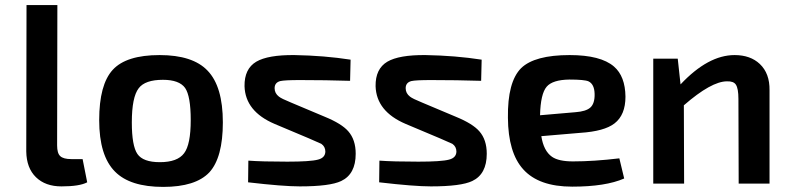

<svg xmlns="http://www.w3.org/2000/svg" viewBox="-20 -720 3086 753"><path d="M204 -150Q204 -119 216 -108Q228 -96 260 -96H304L322 -5Q292 11 221 11Q158 11 121 -25Q84 -61 83 -126L84 -700H205Z M794 -443Q854 -381 854 -240Q854 -102 801 -44Q747 13 620 13Q490 13 431 -47Q369 -109 369 -249Q369 -388 422 -446Q475 -504 606 -504Q736 -504 794 -443ZM524 -374Q497 -339 497 -240Q497 -148 519 -116Q541 -84 607 -84Q676 -84 702 -119Q728 -153 728 -249Q728 -343 706 -375Q683 -407 619 -407Q549 -407 524 -374Z M1057 -234Q942 -283 939 -382Q938 -450 985 -478Q1031 -505 1135 -504Q1252 -502 1355 -486L1353 -403Q1258 -406 1157 -406Q1096 -406 1079 -402Q1057 -396 1057 -374Q1057 -354 1074 -341Q1084 -333 1121 -318L1254 -262Q1320 -235 1346 -205Q1375 -172 1375 -117Q1375 -37 1318 -10Q1274 11 1156 11Q1090 11 953 -5L954 -90Q1008 -86 1107 -86Q1197 -86 1227 -94Q1255 -101 1256 -125Q1256 -145 1240 -156Q1234 -159 1190 -178Z M1571 -234Q1456 -283 1453 -382Q1452 -450 1499 -478Q1545 -505 1649 -504Q1766 -502 1869 -486L1867 -403Q1772 -406 1671 -406Q1610 -406 1593 -402Q1571 -396 1571 -374Q1571 -354 1588 -341Q1598 -333 1635 -318L1768 -262Q1834 -235 1860 -205Q1889 -172 1889 -117Q1889 -37 1832 -10Q1788 11 1670 11Q1604 11 1467 -5L1468 -90Q1522 -86 1621 -86Q1711 -86 1741 -94Q1769 -101 1770 -125Q1770 -145 1754 -156Q1748 -159 1704 -178Z M2428 -20Q2355 12 2224 12Q2093 12 2032 -56Q1973 -121 1972 -258Q1970 -399 2024 -453Q2077 -504 2214 -504Q2336 -504 2388 -459Q2432 -421 2433 -341Q2433 -269 2390 -236Q2350 -205 2256 -199L2103 -186Q2112 -128 2145 -105Q2171 -87 2227 -87Q2309 -87 2409 -99ZM2237 -280Q2278 -283 2295 -298Q2313 -314 2312 -352Q2311 -390 2288 -401Q2272 -408 2213 -408Q2147 -407 2124 -380Q2100 -352 2098 -268Z M2649 -389Q2757 -504 2861 -504Q2923 -504 2960 -469Q2999 -432 2998 -366V0H2877L2876 -332Q2876 -373 2866 -388Q2857 -402 2831 -401Q2770 -401 2662 -307L2663 0H2542V-490H2638Z"/></svg>

Font: Taylor Sans Upright Semi Bold
Style: Regular
Weight: 600
Italic angle: -8°
Designer: Natanael Gama
Version: Version 1.001 September 8, 2015